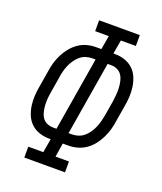

<svg xmlns="http://www.w3.org/2000/svg" viewBox="-136 -824 772 913"><g transform="rotate(20 250.0 -367.5)"><path d="M96 0V-55H172L184 -125H175Q150 -125 126 -133Q102 -141 84.5 -157.5Q67 -174 57.5 -196.5Q48 -219 44.5 -243.5Q41 -268 42.5 -294Q44 -320 49 -346L62 -424Q65 -447 71.5 -469Q78 -491 88.5 -512Q99 -533 114.5 -552Q130 -571 149.5 -584.5Q169 -598 191.5 -604Q214 -610 237 -610H264L276 -680H207V-735H413V-680H337L325 -610H334Q359 -610 383 -602Q407 -594 424.5 -577.5Q442 -561 451.5 -538.5Q461 -516 464.5 -491.5Q468 -467 466.5 -441Q465 -415 460 -389L447 -311Q444 -288 437.5 -266Q431 -244 420.5 -223Q410 -202 395 -183Q380 -164 360 -150.5Q340 -137 317.5 -131Q295 -125 272 -125H245L234 -55H302V0ZM175 -181H193L255 -554H237Q221 -554 205 -548.5Q189 -543 176.5 -532Q164 -521 154.5 -507Q145 -493 138.5 -477.5Q132 -462 128 -446.5Q124 -431 122 -415L109 -337Q106 -320 104.5 -303Q103 -286 104 -269.5Q105 -253 108.5 -237Q112 -221 120.5 -208Q129 -195 143.5 -188Q158 -181 175 -181ZM254 -181H272Q288 -181 304 -186.5Q320 -192 332.5 -203Q345 -214 354.5 -228Q364 -242 370.5 -257.5Q377 -273 381 -288.5Q385 -304 388 -320L401 -398Q403 -415 404.5 -432Q406 -449 405 -465.5Q404 -482 400.5 -498Q397 -514 388.5 -527Q380 -540 365.5 -547Q351 -554 334 -554H316Z"/></g></svg>

Font: Iosevka Curly Slab LtObl
Style: Regular
Weight: 300
Italic angle: -9°
Monospace: yes
Designer: Belleve Invis
Foundry: Belleve Invis
Version: Version 11.0.0; ttfautohint (v1.8.3)